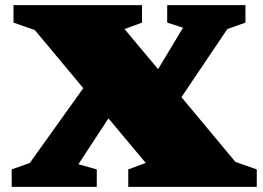

<svg xmlns="http://www.w3.org/2000/svg" viewBox="-20 -727 1022 747"><path d="M547 -93 402 -266.5 285 -88 356.5 -68V0H25.5V-68L96 -93L304 -384L115.5 -610L32.5 -639V-707H532.5V-639L464.5 -614L595 -458L692 -619L630.5 -639V-707H935V-639L864.5 -614L686 -349L896 -97L979 -68V0H479V-68Z"/></svg>

Font: Newsreader 6pt ExtraBold
Style: Regular
Weight: 800
Designer: Hugues Gentile
Foundry: Production Type
Version: Version 1.003; ttfautohint (v1.8.3)